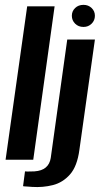

<svg xmlns="http://www.w3.org/2000/svg" viewBox="-20 -658 411 791"><path d="M3 0 92 -632H205L117 0ZM112 112Q105 111 92 110.5Q79 110 75 109L83 48Q91 49 103 48.5Q115 48 122 48Q152 46 168.5 32Q185 18 189 -7L257 -495H371L307 -40Q298 27 268.5 60.5Q239 94 198 104.5Q157 115 112 112ZM324 -547Q303 -547 289.5 -560.5Q276 -574 276 -593Q276 -612 289.5 -625Q303 -638 324 -638Q344 -638 357.5 -625Q371 -612 371 -593Q371 -574 357.5 -560.5Q344 -547 324 -547Z"/></svg>

Font: Alumni Sans
Style: Bold Italic
Weight: 700
Italic angle: -8°
Designer: Robert E. Leuschke
Foundry: Robert E. Leuschke
Version: Version 1.016